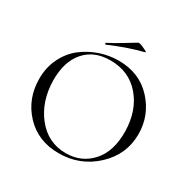

<svg xmlns="http://www.w3.org/2000/svg" viewBox="-175 -950 1117 1128"><g transform="rotate(30 383.0 -386.5)"><path d="M288 -679Q284 -677 282 -682Q280 -687 283 -689Q320 -707 380 -744Q440 -781 446 -784Q455 -790 495 -770Q514 -761 513 -758Q512 -757 510 -756Q402 -729 288 -679ZM366 12Q225 12 137 -82Q49 -176 49 -312Q49 -390 81 -453.5Q113 -517 164.5 -556Q216 -595 277 -615.5Q338 -636 401 -636Q543 -636 630 -541Q717 -446 717 -319Q717 -181 613.5 -84.5Q510 12 366 12ZM402 -9Q507 -9 575 -84Q643 -159 641 -296Q638 -435 561.5 -524Q485 -613 358 -613Q248 -613 186 -541.5Q124 -470 125 -344Q127 -202 204 -105.5Q281 -9 402 -9Z"/></g></svg>

Font: Cormorant
Style: Regular
Weight: 400
Designer: Christian Thalmann (Catharsis Fonts)
Version: Version 1.000;PS 001.000;hotconv 1.0.70;makeotf.lib2.5.58329